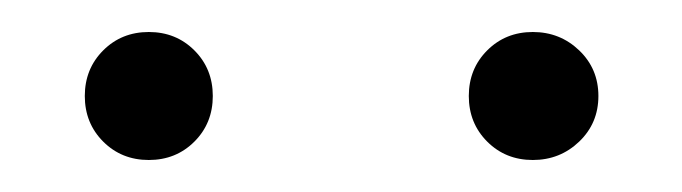

<svg xmlns="http://www.w3.org/2000/svg" viewBox="-20 -725 426 120"><path d="M73 -625Q56 -625 44.5 -636.5Q33 -648 33 -665Q33 -682 44.5 -693.5Q56 -705 73 -705Q90 -705 101.5 -693.5Q113 -682 113 -665Q113 -648 101.5 -636.5Q90 -625 73 -625ZM313 -625Q296 -625 284.5 -636.5Q273 -648 273 -665Q273 -682 284.5 -693.5Q296 -705 313 -705Q330 -705 342 -693.5Q354 -682 354 -665Q354 -648 342 -636.5Q330 -625 313 -625Z"/></svg>

Font: M PLUS 2 Thin ExtraLight
Style: Regular
Weight: 250
Version: Version 1.001